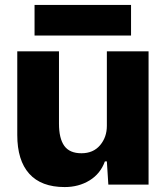

<svg xmlns="http://www.w3.org/2000/svg" viewBox="-20 -748 680 778"><path d="M50 -201V-540H219V-247Q219 -187 240.5 -157Q262 -127 310 -127Q358 -127 385.5 -159.5Q413 -192 413 -238V-540H582V0H419L413 -94H405Q387 -44 343 -17Q299 10 242 10Q147 10 98.5 -44Q50 -98 50 -201ZM120 -728H511V-604H120Z"/></svg>

Font: Mona Sans ExtraBold
Style: Regular
Weight: 800
Designer: Deni Anggara
Foundry: GitHub
Version: Version 2.000